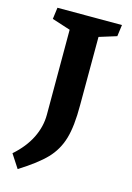

<svg xmlns="http://www.w3.org/2000/svg" viewBox="-117 -667 608 886"><g transform="rotate(15 186.5 -223.5)"><path d="M261.2 -200.2 261.7 -526.4 344.7 -552.2 352.1 -607.4H43.9L36.6 -552.2L124.5 -523.9V-117.7Q124.5 -61 97.7 -6.8Q70.8 47.4 17.1 94.7L59.1 159.2Q142.6 106.9 184.3 63.5Q226.1 20 243.9 -39.8Q261.7 -99.6 261.2 -200.2Z"/></g></svg>

Font: Neuton
Style: Bold
Weight: 700
Designer: Brian M Zick
Foundry: Brian M Zick
Version: Version 1.560